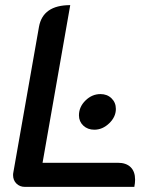

<svg xmlns="http://www.w3.org/2000/svg" viewBox="-20 -729 629 749"><path d="M31 -46Q31 -52 32 -56L132 -624Q147 -709 254 -709L146 -94H440Q472 -94 489.5 -77Q507 -60 507 -28Q507 -15 504 0H77Q57 0 44 -13Q31 -26 31 -46ZM288 -279Q288 -312 313.5 -337Q339 -362 372 -362Q398 -362 415 -345.5Q432 -329 432 -304Q432 -273 406 -248Q380 -223 348 -223Q322 -223 305 -239Q288 -255 288 -279Z"/></svg>

Font: K2D Medium
Style: Italic
Weight: 500
Italic angle: -10°
Designer: Katatrad Aksorn Co.,Ltd.
Foundry: Cadson Demak Co.,Ltd.
Version: Version 1.000; ttfautohint (v1.6)